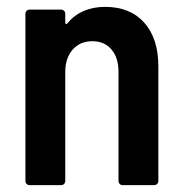

<svg xmlns="http://www.w3.org/2000/svg" viewBox="-20 -539 531 559"><path d="M441 -346V-12Q441 -7 437.5 -3.5Q434 0 429 0H337Q332 0 328.5 -3.5Q325 -7 325 -12V-330Q325 -371 304.5 -395Q284 -419 249 -419Q213 -419 191.5 -394.5Q170 -370 170 -329V-12Q170 -7 166.5 -3.5Q163 0 158 0H66Q61 0 57.5 -3.5Q54 -7 54 -12V-499Q54 -504 57.5 -507.5Q61 -511 66 -511H158Q163 -511 166.5 -507.5Q170 -504 170 -499V-473Q170 -470 172 -469Q174 -468 176 -471Q216 -519 286 -519Q359 -519 400 -473Q441 -427 441 -346Z"/></svg>

Font: Barlow Semi Condensed SemiBold
Style: Regular
Weight: 600
Width: 4
Designer: Jeremy Tribby
Foundry: Tribby Type
Version: Version 1.408